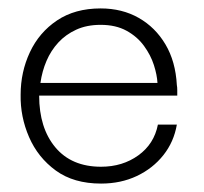

<svg xmlns="http://www.w3.org/2000/svg" viewBox="-20 -426 485 456"><path d="M220 10Q155 10 112.5 -21Q70 -52 49 -100.5Q28 -149 29 -201Q29 -255 51 -302Q73 -349 115.5 -377.5Q158 -406 219 -406Q270 -406 309.5 -383.5Q349 -361 373 -320.5Q397 -280 400 -224Q401 -219 401 -212Q401 -205 401 -199H73Q73 -122 111.5 -76Q150 -30 220 -30Q271 -30 308.5 -57Q346 -84 355 -130H400Q393 -89 368 -57.5Q343 -26 305 -8Q267 10 220 10ZM76 -229H354Q353 -248 345.5 -271.5Q338 -295 322 -317Q306 -339 280.5 -353Q255 -367 219 -367Q186 -367 161 -355.5Q136 -344 118.5 -325Q101 -306 90.5 -281.5Q80 -257 76 -229Z"/></svg>

Font: Darker Grotesque
Style: Regular
Weight: 400
Designer: Gabriel Lam
Foundry: TypeRant
Version: Version 1.000;gftools[0.9.28]